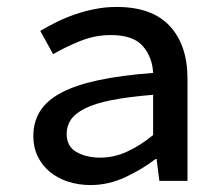

<svg xmlns="http://www.w3.org/2000/svg" viewBox="-20 -521 640 553"><path d="M241 12Q206 12 175.5 2Q145 -8 123 -26.5Q101 -45 88.5 -71Q76 -97 76 -129Q76 -170 95.5 -201Q115 -232 156.5 -254Q198 -276 263.5 -290Q329 -304 421 -311Q419 -356 391.5 -388Q364 -420 299 -420Q254 -420 211.5 -403Q169 -386 133 -365L96 -432Q116 -444 141 -456.5Q166 -469 194.5 -479Q223 -489 253.5 -495Q284 -501 316 -501Q418 -501 469 -446Q520 -391 520 -294V0H439L431 -63H428Q389 -33 340.5 -10.5Q292 12 241 12ZM269 -67Q308 -67 345.5 -84Q383 -101 421 -132V-248Q349 -242 301 -232.5Q253 -223 224.5 -208.5Q196 -194 184 -176Q172 -158 172 -136Q172 -99 200.5 -83Q229 -67 269 -67Z"/></svg>

Font: Source Code Pro Medium
Style: Regular
Weight: 500
Monospace: yes
Designer: Paul D. Hunt, Teo Tuominen
Foundry: Adobe Systems Incorporated
Version: Version 2.030;PS 1.000;hotconv 16.6.51;makeotf.lib2.5.65220